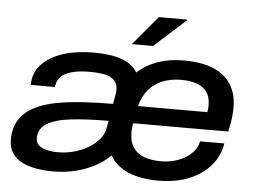

<svg xmlns="http://www.w3.org/2000/svg" viewBox="-52 -789 1145 866"><g transform="rotate(5 521.0 -355.5)"><path d="M218 12Q180 12 143.5 6Q107 0 78.5 -14Q50 -28 33 -52.5Q16 -77 16 -114Q16 -168 40 -205Q64 -242 106.5 -264Q149 -286 205.5 -296.5Q262 -307 327.5 -311Q393 -315 461 -315L468 -353Q469 -360 470 -367Q471 -374 471 -380Q471 -416 442 -433Q413 -450 344 -450Q297 -450 265 -441.5Q233 -433 216.5 -417.5Q200 -402 196 -382L193 -368H85Q84 -372 84.5 -377Q85 -382 85 -385Q90 -432 125 -466.5Q160 -501 219 -519.5Q278 -538 355 -538Q432 -538 481.5 -520.5Q531 -503 553 -465Q592 -501 644.5 -519.5Q697 -538 763 -538Q843 -538 896.5 -515.5Q950 -493 977 -450Q1004 -407 1004 -345Q1004 -327 1001.5 -302.5Q999 -278 990 -236H559Q557 -225 556 -215Q555 -205 555 -195Q555 -153 572.5 -126.5Q590 -100 622.5 -88Q655 -76 700 -76Q730 -76 757.5 -83.5Q785 -91 807.5 -104Q830 -117 846 -136.5Q862 -156 867 -181H977Q970 -139 948 -104Q926 -69 889.5 -43Q853 -17 804.5 -2.5Q756 12 695 12Q614 12 558.5 -11.5Q503 -35 475 -83Q443 -51 401.5 -30Q360 -9 313.5 1.5Q267 12 218 12ZM232 -76Q267 -76 302 -85Q337 -94 366.5 -111Q396 -128 416.5 -151.5Q437 -175 442 -205L448 -237Q352 -237 280.5 -229Q209 -221 170.5 -198Q132 -175 132 -131Q132 -111 145.5 -99Q159 -87 182 -81.5Q205 -76 232 -76ZM574 -315H888Q890 -324 890.5 -332Q891 -340 891 -347Q891 -385 874 -407.5Q857 -430 827 -440Q797 -450 759 -450Q712 -450 674.5 -435Q637 -420 611.5 -390Q586 -360 574 -315ZM522 -591 633 -723H761V-720L618 -591Z"/></g></svg>

Font: Archivo SemiExpanded Medium
Style: Italic
Weight: 500
Width: 6
Italic angle: -10°
Designer: Hector Gatti
Foundry: Omnibus-Type
Version: Version 2.001